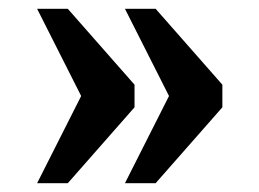

<svg xmlns="http://www.w3.org/2000/svg" viewBox="-20 -490 594 440"><path d="M266.3 -70.1 367.3 -270 266.3 -469.9H336.6L489.6 -295.9V-244.1L336.6 -70.1ZM65 -70.1 166 -270 65 -469.9H135.3L288.3 -295.9V-244.1L135.3 -70.1Z"/></svg>

Font: Noto Serif Lao
Style: Regular
Weight: 400
Designer: Monotype Design Team
Foundry: Monotype Imaging Inc.
Version: Version 2.003